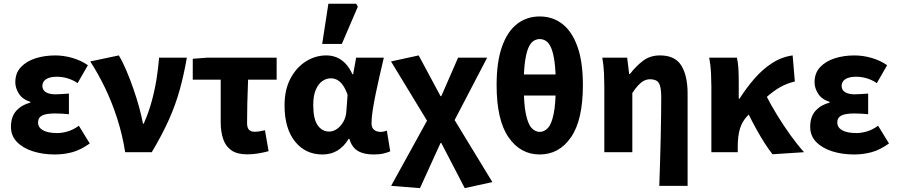

<svg xmlns="http://www.w3.org/2000/svg" viewBox="-20 -799 4707 1008"><path d="M267.8 12Q204.7 12 152.1 -4.9Q99.6 -21.9 68.5 -54.2Q37.5 -86.4 37.5 -133.1Q37.5 -187.1 66.2 -218.1Q94.8 -249.1 139.5 -260.2V-264.2Q98.4 -277.1 79.4 -306.9Q60.4 -336.7 60.4 -366.9Q60.4 -415.7 89.9 -446.8Q119.3 -477.9 166.9 -493Q214.5 -508 269.8 -508Q314.8 -508 360.3 -494.8Q405.8 -481.6 441.4 -456.7L387.4 -362.6Q362 -379.8 334.4 -387.9Q306.7 -396.1 278.1 -396.1Q242 -396.1 222.3 -383.4Q202.6 -370.7 202.6 -348.4Q202.6 -325.9 220.9 -314.9Q239.2 -303.8 271.4 -303.8Q287.5 -303.8 305.9 -305.3Q324.4 -306.8 341.8 -307.8V-199.3Q324 -201.3 304.8 -202.3Q285.7 -203.3 268.7 -203.3Q222.7 -203.3 201.2 -192.5Q179.8 -181.7 179.8 -155.8Q179.8 -129.6 205.8 -115Q231.8 -100.4 281.6 -100.4Q305.6 -100.4 335.2 -109Q364.8 -117.6 394 -138.8L451.2 -45.8Q403.5 -11.8 359.6 0.1Q315.6 12 267.8 12Z M637.2 0Q622.8 -91.9 594.8 -178.4Q566.8 -264.8 530.2 -340.3Q493.5 -415.8 453.8 -476.4L603.8 -508.1Q623.7 -475 643 -429.8Q662.2 -384.6 679.5 -335.1Q696.9 -285.5 710.1 -237.5Q723.3 -189.5 730.6 -149.8H734.6Q759.5 -206.1 775.6 -264Q791.7 -321.9 801.2 -380.4Q810.7 -439 815.2 -496.1H960.9Q945.8 -408.4 924.2 -329.8Q902.6 -251.2 867.1 -171.4Q831.6 -91.7 776.7 0Z M1277.6 11.3Q1225.4 11.3 1195.1 -9.6Q1164.9 -30.4 1151.8 -68.7Q1138.7 -107 1138.7 -158.4V-380.8H992V-490.5L1066.2 -496.1H1432.4V-380.8H1282.4Q1279.7 -316.9 1278.4 -256.7Q1277.1 -196.5 1277.1 -152.4Q1277.1 -127.4 1287.9 -117.4Q1298.7 -107.3 1315.8 -107.3Q1329.3 -107.3 1341.9 -109.4Q1354.6 -111.5 1371 -115.3L1390.2 -5.3Q1366.7 1 1338.3 6.1Q1309.9 11.3 1277.6 11.3Z M1673.3 12Q1582.9 12 1528.4 -56.6Q1473.9 -125.1 1473.9 -245.6Q1473.9 -328.1 1504.9 -386.7Q1536 -445.3 1586 -476.7Q1635.9 -508.1 1693.4 -508.1Q1721.3 -508.1 1746.4 -498.2Q1771.5 -488.2 1792.8 -466.3Q1814.2 -444.4 1830.3 -409.2H1834L1849.7 -496.1H1995.1Q1985.1 -453.2 1973.9 -405Q1962.6 -356.8 1952.9 -309.3Q1943.2 -261.9 1936.8 -221.2Q1930.5 -180.5 1930.5 -152.4Q1930.5 -127.6 1944.2 -117.1Q1957.9 -106.6 1978.5 -106.6Q1985.9 -106.6 1994.1 -108.3Q2002.4 -110 2011 -113L2028.7 -4.6Q2015.2 1.7 1993.4 6.9Q1971.7 12 1941.9 12Q1890.2 12 1858.8 -6.6Q1827.3 -25.2 1814.2 -70.3H1810.6Q1761.1 12 1673.3 12ZM1708.3 -108.3Q1730.1 -108.3 1750.1 -122.7Q1770.2 -137 1783.5 -161.4Q1796.9 -185.8 1798.4 -215.2L1804.8 -301.3Q1794.6 -330.4 1781.4 -349.8Q1768.3 -369.1 1752.2 -378.5Q1736.2 -387.8 1716.1 -387.8Q1693.4 -387.8 1672.4 -373.4Q1651.5 -359 1638 -328Q1624.5 -296.9 1624.5 -247.2Q1624.5 -175.5 1647.5 -141.9Q1670.4 -108.3 1708.3 -108.3ZM1671.5 -568.2 1704 -779.4H1850L1858.6 -763.9L1774.6 -568.2Z M2184.9 188.7 2033.4 176.7 2221.9 -165.3 2032.8 -476.4 2178.1 -508.1 2292.8 -294.2H2296.8L2384.9 -496.1H2537.5L2366.8 -168.6L2564.9 156.9L2419.9 188.7L2296.8 -48.3H2292.8Z M2813.7 12Q2711.9 12 2649.6 -78.6Q2587.2 -169.1 2587.2 -352.5Q2587.2 -474.4 2615.7 -554.5Q2644.2 -634.6 2695 -673.6Q2745.8 -712.6 2813.7 -712.6Q2881.6 -712.6 2932.4 -673.2Q2983.2 -633.8 3011.7 -554.1Q3040.2 -474.4 3040.2 -352.5Q3040.2 -169.1 2977.9 -78.6Q2915.6 12 2813.7 12ZM2813.7 -106.6Q2837.1 -106.6 2856.3 -126.8Q2875.5 -147 2886.6 -200.4Q2897.8 -253.8 2897.8 -352.5Q2897.8 -427.2 2891.3 -474.3Q2884.9 -521.4 2873.5 -547.6Q2862.2 -573.8 2846.6 -583.9Q2831.1 -593.9 2813.7 -593.9Q2796.4 -593.9 2780.8 -583.9Q2765.3 -573.8 2753.9 -547.6Q2742.6 -521.4 2736.1 -474.3Q2729.6 -427.2 2729.6 -352.5Q2729.6 -253.8 2740.8 -200.4Q2752 -147 2771.1 -126.8Q2790.3 -106.6 2813.7 -106.6ZM2666.2 -297.6V-408H2961.2V-297.6Z M3441.3 176.7Q3443.1 118.4 3445.2 54.6Q3447.4 -9.2 3448.6 -71.9Q3449.9 -134.5 3450.7 -190.5Q3451.5 -246.5 3451.5 -289.2Q3451.5 -342.8 3438.9 -362.9Q3426.3 -382.9 3393.4 -382.9Q3375.9 -382.9 3360.6 -375Q3345.3 -367.1 3330.6 -351.1Q3315.9 -335.2 3299.7 -310.8V0H3152.7V-343.5Q3152.7 -373.3 3151 -414.3Q3149.2 -455.2 3142.1 -496.1H3272.6L3283.2 -410.1H3286.9Q3319 -452 3356.1 -480Q3393.1 -508.1 3444.8 -508.1Q3524.3 -508.1 3557.1 -454.6Q3589.9 -401 3589.9 -308V176.7Z M3714.7 0V-343.5Q3714.7 -373.3 3712.9 -415.1Q3711 -456.8 3703.4 -496.1H3848.7Q3854.6 -472.7 3856.5 -440.7Q3858.4 -408.6 3858.4 -373.6V-280.8H3862.4Q3899.1 -338.3 3941.5 -387Q3984 -435.7 4033.9 -467.9Q4083.7 -500.2 4141.4 -508.1L4152.9 -371Q4113.5 -362.3 4077.6 -342.4Q4041.8 -322.6 4000.7 -285.9Q3959.6 -249.1 3903.2 -189.8Q3876.2 -161.4 3864.7 -123.3Q3853.3 -85.2 3853.1 -29.4V0ZM4035.7 10.9Q4015.9 -14.3 3994.7 -47.2Q3973.4 -80.1 3951.4 -120.1Q3929.3 -160.1 3906.1 -206.7L3999.8 -302.2Q4024.6 -252.5 4058.6 -197Q4092.5 -141.4 4129.7 -89.7Q4167 -38.1 4201.2 0Z M4463.8 12Q4400.7 12 4348.1 -4.9Q4295.6 -21.9 4264.5 -54.2Q4233.5 -86.4 4233.5 -133.1Q4233.5 -187.1 4262.2 -218.1Q4290.8 -249.1 4335.5 -260.2V-264.2Q4294.4 -277.1 4275.4 -306.9Q4256.4 -336.7 4256.4 -366.9Q4256.4 -415.7 4285.9 -446.8Q4315.3 -477.9 4362.9 -493Q4410.5 -508 4465.8 -508Q4510.8 -508 4556.3 -494.8Q4601.8 -481.6 4637.4 -456.7L4583.4 -362.6Q4558 -379.8 4530.4 -387.9Q4502.7 -396.1 4474.1 -396.1Q4438 -396.1 4418.3 -383.4Q4398.6 -370.7 4398.6 -348.4Q4398.6 -325.9 4416.9 -314.9Q4435.2 -303.8 4467.4 -303.8Q4483.5 -303.8 4501.9 -305.3Q4520.4 -306.8 4537.8 -307.8V-199.3Q4520 -201.3 4500.8 -202.3Q4481.7 -203.3 4464.7 -203.3Q4418.7 -203.3 4397.2 -192.5Q4375.8 -181.7 4375.8 -155.8Q4375.8 -129.6 4401.8 -115Q4427.8 -100.4 4477.6 -100.4Q4501.6 -100.4 4531.2 -109Q4560.8 -117.6 4590 -138.8L4647.2 -45.8Q4599.5 -11.8 4555.6 0.1Q4511.6 12 4463.8 12Z"/></svg>

Font: Source Sans 3
Style: Regular
Weight: 200
Designer: Paul D. Hunt
Foundry: Adobe
Version: Version 3.046;hotconv 1.0.118;makeotfexe 2.5.65603